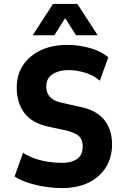

<svg xmlns="http://www.w3.org/2000/svg" viewBox="-20 -944 633 975"><path d="M297 11Q252 11 207 4Q162 -3 122.5 -16Q83 -29 54 -48L97 -168Q125 -150 158.5 -138.5Q192 -127 228 -122Q264 -117 296 -117Q342 -117 371 -136.5Q400 -156 400 -201Q400 -225 391 -240Q382 -255 364.5 -264Q347 -273 322 -280L225 -301Q142 -319 103.5 -370.5Q65 -422 65 -500Q65 -565 97.5 -613.5Q130 -662 187.5 -689Q245 -716 320 -716Q361 -716 400.5 -708.5Q440 -701 473 -687.5Q506 -674 530 -653L487 -534Q455 -562 411.5 -575Q368 -588 328 -588Q295 -588 269.5 -578.5Q244 -569 229.5 -551.5Q215 -534 215 -505Q215 -472 233.5 -452Q252 -432 290 -423L384 -402Q467 -386 508 -337Q549 -288 549 -211Q549 -144 517.5 -94Q486 -44 429.5 -16.5Q373 11 297 11ZM146 -765 249 -924H373L476 -765H366L311 -852L256 -765Z"/></svg>

Font: Nunito Sans 7pt Condensed ExtraBold
Style: Regular
Weight: 800
Width: 3
Designer: Vernon Adams
Foundry: Vernon Adams
Version: Version 3.101;gftools[0.9.27]